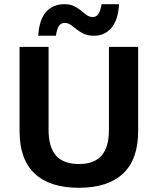

<svg xmlns="http://www.w3.org/2000/svg" viewBox="-20 -883 750 913"><path d="M637 -660V-260Q637 -125 565 -57.5Q493 10 355 10Q217 10 145 -57.5Q73 -125 73 -260V-660H211V-266Q211 -183 246.5 -143Q282 -103 355 -103Q428 -103 463 -143Q498 -183 498 -266V-660ZM546 -863Q542 -788 510 -750.5Q478 -713 427 -713Q399 -713 379.5 -722Q360 -731 345 -743Q330 -755 316.5 -764.5Q303 -774 288 -774Q269 -774 259.5 -758.5Q250 -743 246 -713H162Q166 -788 198.5 -825.5Q231 -863 286 -863Q314 -863 333 -853.5Q352 -844 366 -832Q380 -820 393 -811Q406 -802 420 -802Q439 -802 448.5 -817.5Q458 -833 463 -863Z"/></svg>

Font: Work Sans SemiBold
Style: Regular
Weight: 600
Designer: Wei Huang
Foundry: Wei Huang
Version: Version 2.010; ttfautohint (v1.8.3)